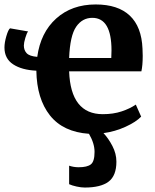

<svg xmlns="http://www.w3.org/2000/svg" viewBox="-20 -590 694 861"><path d="M444 7Q466 30 484 64.5Q502 99 502 135Q502 198 467 224.5Q432 251 360 251Q344 251 323.5 246.5Q303 242 290 236V153Q310 160 333 160Q371 160 387.5 147Q404 134 404 91Q404 53 379 10Q263 2 204 -72.5Q145 -147 143 -273Q78 -276 39 -301.5Q0 -327 0 -377Q0 -399 8.5 -428Q17 -457 25 -463L106 -449Q100 -442 93.5 -420Q87 -398 87 -386Q87 -365 99.5 -351.5Q112 -338 147 -335Q162 -444 232 -507Q302 -570 409 -570Q509 -570 562 -520Q615 -470 619 -372Q620 -361 620 -340Q620 -297 614 -270H290Q297 -78 441 -78Q488 -78 525.5 -90.5Q563 -103 589 -121L613 -67Q590 -43 543 -21.5Q496 0 444 7ZM480 -364Q480 -510 394 -510Q349 -510 321.5 -470Q294 -430 290 -330H479Z"/></svg>

Font: Koeln Type Serif
Style: Bold
Weight: 700
Designer: Eben Sorkin
Foundry: Eben Sorkin
Version: Version 2.002